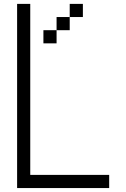

<svg xmlns="http://www.w3.org/2000/svg" viewBox="-20 -953 640 973"><path d="M533.3 -66.7V0H66.7V-933.3H133.3V-66.7ZM200 -733.3V-800H266.7V-733.3ZM333.3 -800H266.7V-866.7H333.3ZM333.3 -866.7V-933.3H400V-866.7Z"/></svg>

Font: Galmuri14 Regular
Style: Regular
Weight: 400
Designer: Lee Minseo (quiple)
Version: Version 2.399;hotconv 1.1.1;makeotfexe 2.6.0 DEVELOPMENT